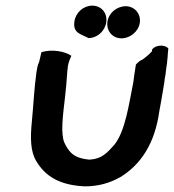

<svg xmlns="http://www.w3.org/2000/svg" viewBox="-20 -672 617 681"><path d="M386 -159C361 -131 341 -108 299 -106H295C256 -110 236 -121 220 -145C210 -161 204 -171 202 -194C197 -239 211 -318 215 -370C217 -392 218 -417 221 -439C222 -446 224 -450 226 -457L233 -474L230 -476C210 -489 167 -498 131 -488L127 -487L119 -453C113 -441 111 -427 109 -414C101 -355 99 -303 93 -241C87 -182 88 -134 109 -100C140 -48 190 -15 281 -11C331 -11 371 -24 403 -42H404C479 -87 529 -162 545 -277C550 -304 555 -331 559 -357L563 -381C564 -391 565 -400 567 -407V-408L570 -432C571 -441 573 -447 573 -456C574 -464 575 -471 575 -479L577 -499V-500C565 -515 532 -513 520 -497L519 -495V-490C514 -484 507 -478 500 -472L486 -461C480 -459 470 -452 463 -444L462 -443L456 -404L453 -381C437 -300 424 -207 386 -159ZM292 -538 293 -537H294C326 -537 353 -563 357 -594C361 -626 340 -651 309 -652H307C276 -652 248 -627 244 -596C238 -555 265 -552 292 -538ZM411 -536C442 -536 472 -561 476 -592C480 -623 458 -649 427 -650C394 -650 365 -626 361 -594C357 -562 379 -536 411 -536Z"/></svg>

Font: Hussar Pisanka
Style: SbdKur
Weight: 600
Designer: Robert Jablonski
Foundry: Cannot Into Space Fonts
Version: Version 1.070